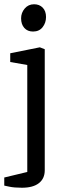

<svg xmlns="http://www.w3.org/2000/svg" viewBox="-33 -716 312 901"><path d="M70 165Q34 165 10.5 160Q-13 155 -13 155V117L95 91V-411L15 -425V-466L154 -494L177 -485V83Q177 122 149.5 143.5Q122 165 70 165ZM122 -568Q96 -568 81 -585Q66 -602 66 -630Q66 -656 83 -676Q100 -696 127 -696Q152 -696 167.5 -680Q183 -664 183 -636Q183 -609 167 -588.5Q151 -568 122 -568Z"/></svg>

Font: Faustina VF Beta
Style: Regular
Weight: 400
Designer: Alfonso Garcia
Foundry: Omnibus-Type
Version: Version 1.006